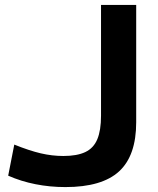

<svg xmlns="http://www.w3.org/2000/svg" viewBox="-20 -750 643 780"><path d="M245.7 10Q182.7 10 124 -1.7Q65.3 -13.3 13.3 -36.3L38 -162.6Q99.3 -137.9 145.5 -127.1Q191.7 -116.3 237.3 -116.3Q293 -116.3 326.7 -132.3Q360.4 -148.3 375.4 -184.5Q390.4 -220.6 390.4 -280V-730H533.3V-253.3Q533.3 -117.7 463.8 -53.8Q394.3 10 245.7 10Z"/></svg>

Font: M PLUS 1 Thin
Style: Regular
Weight: 100
Designer: Coji Morishita
Foundry: UNDERFOREST DESIGN
Version: Version 1.001